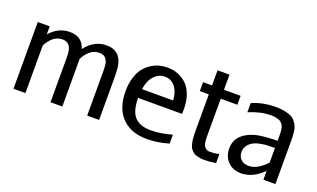

<svg xmlns="http://www.w3.org/2000/svg" viewBox="-72 -1035 2363 1432"><g transform="rotate(20 1109.5 -319.0)"><path d="M660.2 -346.2Q660.2 -365.2 659.7 -376Q659.2 -386.7 657.2 -403.8Q655.3 -420.9 650.6 -430.7Q646 -440.4 638.2 -450.9Q630.4 -461.4 616.9 -466.3Q603.5 -471.2 585.9 -471.2Q545.9 -471.2 514.6 -445.6Q483.4 -419.9 462.4 -377.4Q462.9 -361.3 462.9 -328.1V0H369.1V-346.2Q369.1 -371.1 368.4 -384Q367.7 -397 363.3 -415.3Q358.9 -433.6 350.1 -445.8Q330.1 -471.2 293.9 -471.2Q253.9 -471.2 222.4 -445.8Q190.9 -420.4 169.9 -377.4V0H75.2V-529.8H169.9V-465.8Q235.8 -542 327.1 -542Q425.8 -542 452.1 -452.6Q520.5 -542 619.1 -542Q724.1 -542 747.1 -439Q754.9 -404.3 754.9 -328.1V0H660.2Z M976.6 -325.2H1224.6Q1218.8 -396.5 1187.5 -433.8Q1156.2 -471.2 1107.4 -471.2Q1059.6 -471.2 1023.9 -434.6Q988.3 -397.9 976.6 -325.2ZM971.7 -253.9Q972.2 -197.8 984.1 -158.9Q996.1 -120.1 1019.5 -98.6Q1043 -77.1 1072.5 -68.1Q1102.1 -59.1 1142.6 -59.1Q1221.7 -59.1 1309.6 -85V-14.2Q1219.7 12.2 1138.7 12.2Q1013.2 12.2 943.4 -56.2Q866.7 -129.4 866.7 -269Q866.7 -328.6 881.3 -376.7Q896 -424.8 919.4 -454.8Q942.9 -484.9 974.4 -505.1Q1005.9 -525.4 1037.6 -533.7Q1069.3 -542 1102.5 -542Q1145 -542 1182.9 -528.1Q1220.7 -514.2 1252.4 -485.4Q1284.2 -456.5 1303 -406.2Q1321.8 -356 1321.8 -289.6Q1321.8 -266.1 1320.8 -253.9Z M1553.2 -172.9Q1553.2 -153.3 1553.7 -142.1Q1554.2 -130.9 1555.9 -115.7Q1557.6 -100.6 1561.8 -92Q1565.9 -83.5 1572.8 -75Q1579.6 -66.4 1590.8 -62.7Q1602.1 -59.1 1617.2 -59.1Q1643.1 -59.1 1685.1 -66.9V3.9Q1632.8 12.2 1596.2 12.2Q1574.2 12.2 1556.4 9Q1538.6 5.9 1524.9 1.2Q1511.2 -3.4 1501 -12.7Q1490.7 -22 1483.6 -30.8Q1476.6 -39.6 1471.9 -54.7Q1467.3 -69.8 1464.6 -82Q1461.9 -94.2 1460.4 -114.7Q1459 -135.3 1458.7 -150.6Q1458.5 -166 1458.5 -190.9V-459H1387.2V-529.8H1458.5V-649.9H1553.2V-529.8H1685.1V-459H1553.2Z M1962.4 -542Q2002.4 -542 2033.2 -535.4Q2064 -528.8 2084 -519.5Q2104 -510.3 2117.9 -492.2Q2131.8 -474.1 2138.9 -459.7Q2146 -445.3 2149.7 -419.4Q2153.3 -393.6 2153.8 -377.9Q2154.3 -362.3 2154.3 -333V0H2059.1V-69.8Q1976.1 12.2 1885.3 12.2Q1819.3 12.2 1779.3 -28.6Q1739.3 -69.3 1739.3 -133.8Q1739.3 -215.8 1812.5 -261.2Q1858.4 -289.6 1917.2 -298.8Q1976.1 -308.1 2059.1 -309.1V-349.1Q2059.1 -366.2 2058.6 -376.5Q2058.1 -386.7 2055.9 -401.1Q2053.7 -415.5 2049.6 -424.3Q2045.4 -433.1 2037.4 -443.1Q2029.3 -453.1 2017.8 -458.5Q2006.3 -463.9 1989 -467.5Q1971.7 -471.2 1949.2 -471.2Q1867.7 -471.2 1774.4 -432.1V-504.9Q1860.4 -542 1962.4 -542ZM2059.1 -136.2V-252Q2018.1 -252 1992.9 -250.5Q1967.8 -249 1936 -241.9Q1904.3 -234.9 1882.3 -221.2Q1834.5 -189.5 1834.5 -139.2Q1834.5 -103 1857.7 -81.1Q1880.9 -59.1 1919.4 -59.1Q1987.8 -59.1 2059.1 -136.2Z"/></g></svg>

Font: Aurulent Sans
Style: Regular
Weight: 400
Version: Version 2007.05.04